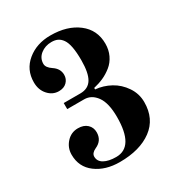

<svg xmlns="http://www.w3.org/2000/svg" viewBox="-174 -850 929 989"><g transform="rotate(-30 290.0 -356.0)"><path d="M56 -141Q56 -182 83.5 -212.5Q111 -243 152 -243Q186 -243 206 -224.5Q226 -206 226 -177Q226 -128 180 -108Q152 -95 152 -74Q152 -46 178.5 -31Q205 -16 250 -16Q356 -16 356 -193Q356 -276 327 -316Q298 -356 255 -356H154V-392H253Q300 -392 321.5 -427Q343 -462 343 -538Q343 -585 337 -616.5Q331 -648 319 -665Q307 -682 292 -689Q277 -696 256 -696Q218 -696 191 -674.5Q164 -653 164 -619Q164 -597 194 -577Q229 -554 229 -517Q229 -492 211.5 -474.5Q194 -457 164 -457Q127 -457 100.5 -486.5Q74 -516 74 -561Q74 -636 130 -682Q186 -728 268 -728Q368 -728 430.5 -680Q493 -632 493 -550Q493 -513 478.5 -482.5Q464 -452 439 -432Q414 -412 387 -400Q360 -388 329 -381V-372Q376 -368 418 -345Q460 -322 488 -280.5Q516 -239 516 -189Q516 -90 444.5 -37Q373 16 253 16Q168 16 112 -26Q56 -68 56 -141Z"/></g></svg>

Font: Old Standard TT
Style: Bold
Weight: 700
Designer: Alexey Kryukov <alexios@thessalonica.org.ru>
Version: Version 2.2